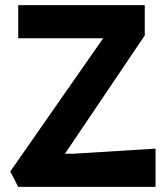

<svg xmlns="http://www.w3.org/2000/svg" viewBox="-20 -728 646 748"><path d="M51 0 20 -60 382 -579H51V-708H544V-590L233 -129H264L586 -149V0Z"/></svg>

Font: Rowdies Light
Style: Regular
Weight: 300
Designer: Jaikishan Patel
Version: Version 1.000; ttfautohint (v1.8.3)